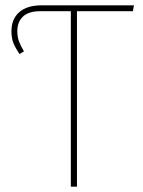

<svg xmlns="http://www.w3.org/2000/svg" viewBox="-20 -701 536 721"><path d="M479 -659H269V0H246V-659H132Q88 -659 66.5 -639Q45 -619 45 -584Q45 -562 51.5 -545Q58 -528 70 -508L53 -498Q38 -521 30.5 -539Q23 -557 23 -584Q23 -629 52 -655Q81 -681 137 -681H483Z"/></svg>

Font: Fira Sans Thin
Style: Regular
Weight: 100
Designer: bBox Type GmbH & Carrois Corporate GbR & Edenspiekermann AG
Foundry: bBox Type GmbH & Carrois Corporate GbR & Edenspiekermann AG
Version: Version 4.301